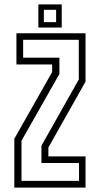

<svg xmlns="http://www.w3.org/2000/svg" viewBox="-20 -851 453 871"><path d="M45 0V-221.5L216.5 -524V-558.5H54.5V-700H368V-480.5L199.5 -182V-141.5H368V0ZM77.5 -30.5H338.5V-111.5H168V-190L337.5 -490.5V-670.5H85V-589.5H249.5V-515.5L77.5 -212.5ZM154 -726V-831H260V-726ZM179 -750.5H234.5V-806.5H179Z"/></svg>

Font: Tourney Condensed Light
Style: Regular
Weight: 300
Width: 3
Designer: Tyler Finck
Foundry: Etcetera Type Co
Version: Version 1.010; ttfautohint (v1.8.3)